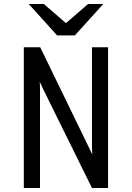

<svg xmlns="http://www.w3.org/2000/svg" viewBox="-20 -935 656 955"><path d="M98.5 0V-700H180L422 -202Q425.5 -195.5 430.5 -184.8Q435.5 -174 439 -166Q438.5 -180 438 -187.8Q437.5 -195.5 437.5 -203V-700H517.5V0H437.5L195 -491Q191.5 -499 186.2 -509.8Q181 -520.5 177.5 -528.5Q178.5 -517 178.8 -508.2Q179 -499.5 179 -492V0ZM264 -759 123 -915H198L308 -820L418 -915H493.5L352.5 -759Z"/></svg>

Font: Overpass Mono
Style: Regular
Weight: 400
Designer: Delve Withrington, Dave Bailey
Foundry: Delve Fonts LLC
Version: Version 4.000